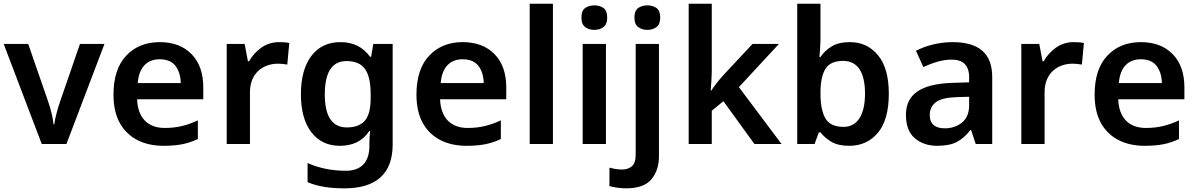

<svg xmlns="http://www.w3.org/2000/svg" viewBox="-20 -780 6481 1040"><path d="M339.8 0 545.9 -542H413.1L305.2 -229C298.3 -210 292 -188.5 286.1 -165.5C279.8 -142.6 275.9 -122.6 273.9 -106H270C268.6 -122.1 265.1 -141.6 259.8 -165C253.9 -188.5 247.6 -210 241.2 -229L132.8 -542H0L206.1 0Z M844.7 -551.8C770 -551.8 710 -527.3 664.1 -479C617.7 -430.2 594.7 -359.4 594.7 -267.1C594.7 -205.6 606.4 -154.3 629.4 -112.8C675.8 -30.3 760.7 9.8 865.7 9.8C905.8 9.8 939.9 6.8 968.8 1C997.6 -4.9 1024.9 -14.2 1051.8 -26.9V-127.9C993.2 -101.1 940.9 -86.9 872.1 -86.9C779.8 -86.9 726.1 -143.1 722.7 -242.2H1081.1V-306.2C1081.1 -383.3 1060.1 -443.4 1017.6 -486.8C975.1 -530.3 917.5 -551.8 844.7 -551.8ZM844.7 -459C883.3 -459 912.1 -446.8 930.7 -422.9C948.7 -398.4 958.5 -367.7 959 -330.1H726.1C732.4 -415.5 776.9 -459 844.7 -459Z M1492.2 -551.8C1455.6 -551.8 1422.9 -541.5 1395 -521.5C1367.2 -501.5 1345.2 -477.1 1329.1 -448.2H1322.8L1305.2 -542H1208V0H1334V-280.8C1334 -385.7 1406.7 -435.1 1486.8 -435.1C1502 -435.1 1522.5 -432.6 1536.1 -430.2L1546.9 -546.9C1532.7 -550.8 1509.3 -551.8 1492.2 -551.8Z M1824.2 -551.8C1756.8 -551.8 1704.1 -526.9 1666.5 -477.1C1628.9 -426.8 1609.9 -357.9 1609.9 -270C1609.9 -182.1 1628.4 -113.8 1666 -64.5C1703.6 -15.1 1754.9 9.8 1820.8 9.8C1889.2 9.8 1943.8 -14.6 1981 -70.8H1984.9C1982.4 -55.2 1981 -23.9 1981 -3.9V9.8C1981 98.1 1936.5 145 1854 145C1777.3 145 1708 130.9 1646 103V207C1704.6 231 1768.6 240.2 1846.2 240.2C2019.5 240.2 2106.9 158.7 2106.9 3.9V-542H2002L1990.2 -472.2H1984.9C1946.3 -525.4 1893.1 -551.8 1824.2 -551.8ZM1856.9 -449.2C1947.3 -449.2 1987.8 -397.5 1987.8 -269V-250C1987.8 -191.9 1977.5 -150.9 1956.5 -126.5C1935.5 -102.1 1902.8 -89.8 1858.9 -89.8C1779.3 -89.8 1739.3 -149.4 1739.3 -268.1C1739.3 -388.7 1778.3 -449.2 1856.9 -449.2Z M2485.8 -551.8C2411.1 -551.8 2351.1 -527.3 2305.2 -479C2258.8 -430.2 2235.8 -359.4 2235.8 -267.1C2235.8 -205.6 2247.6 -154.3 2270.5 -112.8C2316.9 -30.3 2401.9 9.8 2506.8 9.8C2546.9 9.8 2581.1 6.8 2609.9 1C2638.7 -4.9 2666 -14.2 2692.9 -26.9V-127.9C2634.3 -101.1 2582 -86.9 2513.2 -86.9C2420.9 -86.9 2367.2 -143.1 2363.8 -242.2H2722.2V-306.2C2722.2 -383.3 2701.2 -443.4 2658.7 -486.8C2616.2 -530.3 2558.6 -551.8 2485.8 -551.8ZM2485.8 -459C2524.4 -459 2553.2 -446.8 2571.8 -422.9C2589.8 -398.4 2599.6 -367.7 2600.1 -330.1H2367.2C2373.5 -415.5 2418 -459 2485.8 -459Z M2975.1 -759.8H2849.1V0H2975.1Z M3199.2 -751C3180.2 -751 3163.6 -746.1 3149.9 -736.8C3136.2 -727.1 3129.4 -710 3129.4 -685.1C3129.4 -660.2 3136.2 -643.1 3149.9 -633.3C3163.6 -623 3180.2 -618.2 3199.2 -618.2C3218.3 -618.2 3234.9 -623 3248.5 -633.3C3262.2 -643.1 3269 -660.2 3269 -685.1C3269 -710 3262.2 -727.1 3248.5 -736.8C3234.9 -746.1 3218.3 -751 3199.2 -751ZM3136.2 -542V0H3262.2V-542Z M3416.5 -685.1C3416.5 -660.2 3423.3 -643.1 3437 -633.3C3450.7 -623 3467.3 -618.2 3486.3 -618.2C3505.4 -618.2 3522 -623 3535.6 -633.3C3549.3 -643.1 3556.2 -660.2 3556.2 -685.1C3556.2 -710 3549.3 -727.1 3535.6 -736.8C3522 -746.1 3505.4 -751 3486.3 -751C3467.3 -751 3450.7 -746.1 3437 -736.8C3423.3 -727.1 3416.5 -710 3416.5 -685.1ZM3371.1 240.2C3435.1 240.2 3481 224.1 3508.3 191.4C3535.6 158.7 3549.3 117.2 3549.3 66.9V-542H3423.3V54.2C3423.3 87.4 3416.5 109.9 3402.3 121.1C3388.2 132.3 3371.1 138.2 3350.1 138.2C3323.2 138.2 3304.2 134.3 3281.2 127.9V228C3304.2 234.4 3337.9 240.2 3371.1 240.2Z M3835.4 -759.8H3710.4V0H3835.4V-180.2L3898.4 -231.9L4066.4 0H4213.4L3982.4 -308.1L4199.2 -542H4056.2L3896.5 -371.1C3875 -347.2 3848.1 -313 3832.5 -289.1H3829.6C3832 -323.7 3835.4 -364.3 3835.4 -398.9Z M4424.3 -759.8H4298.3V0H4392.1L4415.5 -63H4424.3C4439 -43.9 4458.5 -26.9 4482.9 -12.2C4506.8 2.4 4539.6 9.8 4580.1 9.8C4644 9.8 4695.8 -13.7 4735.4 -61C4774.9 -108.4 4794.4 -178.7 4794.4 -272C4794.4 -364.3 4774.9 -433.6 4735.8 -481C4696.8 -528.3 4646 -551.8 4583.5 -551.8C4543 -551.8 4509.8 -543.9 4484.4 -528.3C4459 -512.7 4439 -493.7 4424.3 -471.2H4418.5C4420.9 -493.2 4424.3 -537.1 4424.3 -580.1ZM4547.4 -450.2C4623.5 -450.2 4665.5 -391.6 4665.5 -272.9C4665.5 -157.2 4624 -92.8 4549.3 -92.8C4501 -92.8 4468.3 -108.4 4450.7 -139.2C4433.1 -169.9 4424.3 -213.9 4424.3 -272V-283.2C4424.8 -339.8 4434.6 -381.8 4452.6 -409.2C4470.7 -436.5 4502 -450.2 4547.4 -450.2Z M5140.1 -551.8C5065.9 -551.8 4994.6 -532.7 4941.4 -504.9L4981.4 -417C5030.3 -438.5 5079.6 -457 5134.3 -457C5194.3 -457 5229.5 -429.2 5229.5 -360.8V-334L5135.3 -331.1C4968.8 -324.7 4887.2 -270 4887.2 -158.2C4887.2 -100.6 4903.3 -58.1 4935.5 -31.2C4967.3 -3.9 5007.8 9.8 5056.2 9.8C5100.6 9.8 5136.2 2.9 5162.1 -10.7C5188 -23.9 5212.9 -45.4 5236.3 -75.2H5240.2L5265.1 0H5354.5V-363.8C5354.5 -492.2 5280.3 -551.8 5140.1 -551.8ZM5229.5 -255.9V-210C5229.5 -168.5 5216.8 -137.7 5191.4 -116.7C5166 -95.7 5134.8 -85 5098.1 -85C5048.8 -85 5016.1 -105 5016.1 -157.2C5016.1 -186 5026.9 -208.5 5048.3 -225.6C5069.3 -242.7 5107.9 -252 5163.1 -253.9Z M5796.4 -551.8C5759.8 -551.8 5727.1 -541.5 5699.2 -521.5C5671.4 -501.5 5649.4 -477.1 5633.3 -448.2H5627L5609.4 -542H5512.2V0H5638.2V-280.8C5638.2 -385.7 5710.9 -435.1 5791 -435.1C5806.2 -435.1 5826.7 -432.6 5840.3 -430.2L5851.1 -546.9C5836.9 -550.8 5813.5 -551.8 5796.4 -551.8Z M6159.2 -551.8C6084.5 -551.8 6024.4 -527.3 5978.5 -479C5932.1 -430.2 5909.2 -359.4 5909.2 -267.1C5909.2 -205.6 5920.9 -154.3 5943.8 -112.8C5990.2 -30.3 6075.2 9.8 6180.2 9.8C6220.2 9.8 6254.4 6.8 6283.2 1C6312 -4.9 6339.4 -14.2 6366.2 -26.9V-127.9C6307.6 -101.1 6255.4 -86.9 6186.5 -86.9C6094.2 -86.9 6040.5 -143.1 6037.1 -242.2H6395.5V-306.2C6395.5 -383.3 6374.5 -443.4 6332 -486.8C6289.6 -530.3 6231.9 -551.8 6159.2 -551.8ZM6159.2 -459C6197.8 -459 6226.6 -446.8 6245.1 -422.9C6263.2 -398.4 6272.9 -367.7 6273.4 -330.1H6040.5C6046.9 -415.5 6091.3 -459 6159.2 -459Z"/></svg>

Font: Noto Reveo Sans
Style: Regular
Weight: 600
Designer: Monotype Design Team
Foundry: Monotype Imaging Inc.
Version: Version 2.007